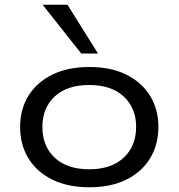

<svg xmlns="http://www.w3.org/2000/svg" viewBox="-20 -782 754 811"><path d="M357 9Q267 9 201.5 -23Q136 -55 100.5 -112.5Q65 -170 65 -246Q65 -321 100.5 -378Q136 -435 201.5 -467Q267 -499 357 -499Q448 -499 513 -467Q578 -435 613.5 -378Q649 -321 649 -246Q649 -170 613.5 -112.5Q578 -55 513 -23Q448 9 357 9ZM357 -67Q450 -67 502.5 -116Q555 -165 555 -246Q555 -326 502.5 -374.5Q450 -423 357 -423Q263 -423 211 -374.5Q159 -326 159 -246Q159 -165 211 -116Q263 -67 357 -67ZM323 -556 160 -762H265L394 -556Z"/></svg>

Font: Nunito Sans 10pt Expanded
Style: Regular
Weight: 400
Width: 7
Designer: Vernon Adams
Foundry: Vernon Adams
Version: Version 3.101;gftools[0.9.27]